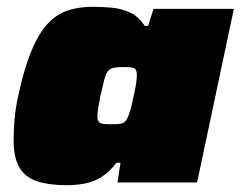

<svg xmlns="http://www.w3.org/2000/svg" viewBox="-20 -536 707 564"><path d="M176 8Q124 8 89 -3.5Q54 -15 37 -44Q20 -73 20 -124Q20 -150 22.5 -182.5Q25 -215 33 -252Q50 -332 71 -383.5Q92 -435 118 -464Q144 -493 177 -504.5Q210 -516 251 -516Q279 -516 307.5 -513.5Q336 -511 361.5 -499.5Q387 -488 405 -460H415L431 -510H667L559 0H325L334 -58H322Q301 -30 277 -15.5Q253 -1 227.5 3.5Q202 8 176 8ZM308 -171Q325 -171 334 -172.5Q343 -174 348 -179.5Q353 -185 357 -195Q360 -203 363.5 -215Q367 -227 370 -241.5Q373 -256 376 -270Q379 -284 380.5 -296Q382 -308 382 -315Q382 -332 374.5 -335.5Q367 -339 343 -339Q325 -339 314.5 -337Q304 -335 297.5 -327.5Q291 -320 286.5 -302.5Q282 -285 275 -255Q271 -233 268.5 -218.5Q266 -204 266 -193Q266 -183 270.5 -178Q275 -173 284 -172Q293 -171 308 -171Z"/></svg>

Font: Saira Expanded Black
Style: Italic
Weight: 900
Width: 7
Italic angle: -12°
Designer: Hector Gatti with collaboration of the Omnibus-Type team
Foundry: Omnibus-Type
Version: Version 1.101